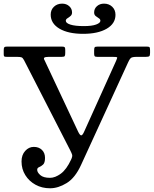

<svg xmlns="http://www.w3.org/2000/svg" viewBox="-20 -1000 825 1030"><path d="M538 -980.5C523 -980.5 510.4 -976 500.2 -967C490.1 -958 485 -946.7 485 -933C485 -924.7 487.8 -918.2 493.5 -913.8C499.2 -909.2 504.8 -905.3 510.2 -902C515.8 -898.7 518.5 -894.2 518.5 -888.5C518.5 -880.8 510.9 -874.2 495.8 -868.5C480.6 -862.8 458.7 -860 430 -860C398.3 -860 374.2 -862.7 357.8 -868C341.2 -873.3 333 -880.2 333 -888.5C333 -893.8 335.8 -898.2 341.5 -901.8C347.2 -905.2 352.8 -909.3 358.2 -914C363.8 -918.7 366.5 -925 366.5 -933C366.5 -946.7 361.4 -958 351.2 -967C341.1 -976 328.5 -980.5 313.5 -980.5C295.8 -980.5 281.2 -975 269.5 -964C257.8 -953 252 -938.8 252 -921.5C252 -889.8 267.7 -864.8 299 -846.2C330.3 -827.8 372.7 -818.5 426 -818.5C479 -818.5 521.2 -827.7 552.5 -846C583.8 -864.3 599.5 -889.2 599.5 -920.5C599.5 -938.2 593.7 -952.6 582 -963.8C570.3 -974.9 555.7 -980.5 538 -980.5ZM95.5 -134C95.5 -106.7 102.2 -82.2 115.8 -60.5C129.2 -38.8 147.5 -21.7 170.5 -9C193.5 3.7 219.5 10 248.5 10C277.5 10 307.2 0.8 337.5 -17.8C367.8 -36.2 393.7 -68.8 415 -115.5L667.5 -666C672.2 -676.7 676.8 -684.2 681.5 -688.5C686.2 -692.8 697 -695 714 -695H762C771.7 -695 777.9 -696.2 780.8 -698.5C783.6 -700.8 785 -706.7 785 -716V-730C785 -737.7 784.2 -742.9 782.8 -745.8C781.2 -748.6 776.7 -750 769 -750H503C494.7 -750 489.6 -748.7 487.8 -746C485.9 -743.3 485 -737.7 485 -729V-712C485 -705.3 486 -700.8 488 -698.5C490 -696.2 494.7 -695 502 -695H580C597 -695 606.3 -694.3 608 -693C609.7 -691.7 608 -685.3 603 -674L432.5 -296C426.2 -281.3 420.6 -273.9 415.8 -273.8C410.9 -273.6 405.2 -280.7 398.5 -295L219.5 -676C215.2 -682.7 214.5 -687.5 217.5 -690.5C220.5 -693.5 228.7 -695 242 -695H311C319.7 -695 325 -696.3 327 -699C329 -701.7 330 -707.3 330 -716V-732C330 -739.7 329 -744.6 327 -746.8C325 -748.9 320.3 -750 313 -750H17C9.7 -750 5 -748.8 3 -746.2C1 -743.8 0 -738.7 0 -731V-708C0 -701.7 1.2 -697.9 3.8 -696.8C6.2 -695.6 10.7 -695 17 -695H70C83.7 -695 92.5 -694 96.5 -692C100.5 -690 104.7 -685 109 -677L356.5 -194C361.8 -183.7 365.3 -175.6 367 -169.8C368.7 -163.9 366.8 -155.3 361.5 -144C345.2 -108.7 326.8 -83.5 306.5 -68.5C286.2 -53.5 266.8 -46 248.5 -46C224.5 -46 207 -50.9 196 -60.8C185 -70.6 179.5 -80 179.5 -89C179.5 -96 183 -100.8 190 -103.5C197 -106.2 204 -110.7 211 -117C218 -123.3 221.5 -135.3 221.5 -153C221.5 -171 215.9 -185.3 204.8 -196C193.6 -206.7 179.2 -212 161.5 -212C143.5 -212 128 -204.8 115 -190.2C102 -175.8 95.5 -157 95.5 -134Z"/></svg>

Font: Besley*
Style: Regular
Weight: 400
Designer: Owen Earl
Foundry: indestructible type*
Version: Version 3.000; ttfautohint (v1.8.3)